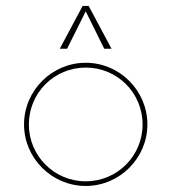

<svg xmlns="http://www.w3.org/2000/svg" viewBox="-20 -615 574 643"><path d="M180.2 -451.7H204.6L267.1 -577.1L329.1 -451.7H353.5L276.9 -595.2H256.8ZM267.1 7.8C380.4 7.8 473.6 -85 473.6 -198.2C473.6 -312 380.4 -404.8 267.1 -404.8C153.8 -404.8 60.5 -312 60.5 -198.2C60.5 -85 153.8 7.8 267.1 7.8ZM267.1 -7.8C161.6 -7.8 76.7 -92.8 76.7 -198.2C76.7 -304.2 161.6 -388.7 267.1 -388.7C372.6 -388.7 457.5 -304.2 457.5 -198.2C457.5 -92.8 372.6 -7.8 267.1 -7.8Z"/></svg>

Font: Now Thin
Style: Regular
Weight: 100
Designer: Alfredo Marco Pradil
Foundry: Alfredo Marco Pradil
Version: Version 1.200;hotconv 1.0.109;makeotfexe 2.5.65596